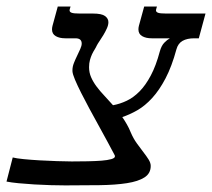

<svg xmlns="http://www.w3.org/2000/svg" viewBox="-35 -560 648 587"><path d="M249 -518.6Q275.9 -518.6 286.1 -511Q296.4 -503.4 296.4 -492.2Q296.4 -483.4 291.7 -473.1Q287.1 -462.9 281.2 -453.1Q275.4 -443.4 269.5 -434.8Q263.7 -426.3 261.2 -421.4Q258.3 -415 254.2 -408.4Q250 -401.9 246.3 -394Q242.7 -386.2 240 -376.5Q237.3 -366.7 237.3 -354.5Q237.3 -337.9 243.7 -323.5Q250 -309.1 260.3 -295.4Q270.5 -281.7 283.7 -267.8Q296.9 -253.9 310.5 -238.3Q332 -242.2 352.5 -252Q373 -261.7 391.6 -280.5Q410.2 -299.3 426 -329.1Q441.9 -358.9 453.6 -402.8Q458.5 -420.4 467.3 -429.4Q476.1 -438.5 484.4 -442.9H428.7Q411.1 -442.9 399.7 -449.5Q388.2 -456.1 388.2 -470.2Q388.2 -475.1 389.6 -481L405.8 -540H444.8L442.4 -531.7Q441.9 -530.3 441.9 -528.3Q441.9 -523.4 448.2 -521Q454.6 -518.6 472.7 -518.6H593.3L572.8 -442.9H558.6Q537.1 -442.9 523.2 -435.1Q509.3 -427.2 504.4 -409.2Q490.2 -356.9 471.2 -320.6Q452.1 -284.2 430.2 -260.3Q408.2 -236.3 384.8 -222.9Q361.3 -209.5 338.9 -202.1Q346.2 -191.4 352.8 -179.9Q359.4 -168.5 364.7 -155.3Q372.6 -136.7 383.1 -122.1Q393.6 -107.4 403.1 -95.2Q412.6 -83 419.2 -72.5Q425.8 -62 425.8 -52.7Q425.8 -29.8 406.7 -17.6Q387.7 -5.4 353 0Q318.4 5.4 270.3 6.1Q222.2 6.8 164.6 6.8Q145.5 6.8 120.6 6.1Q95.7 5.4 70.3 3.9Q44.9 2.4 22.2 0.2Q-0.5 -2 -15.1 -4.9L3.9 -78.6Q15.1 -75.7 37.4 -73.5Q59.6 -71.3 85.9 -69.8Q112.3 -68.4 138.7 -67.4Q165 -66.4 184.6 -66.4Q209.5 -66.4 233.4 -66.9Q257.3 -67.4 275.6 -68.8Q293.9 -70.3 305.2 -73.5Q316.4 -76.7 316.4 -82Q316.4 -84 315.9 -85Q306.6 -102.5 293.9 -126.2Q281.2 -149.9 266.8 -175.8Q252.4 -201.7 238.5 -227.5Q224.6 -253.4 213.1 -276.1Q201.7 -298.8 194.3 -316.2Q187 -333.5 186.5 -342.3V-345.7Q186.5 -356 190.9 -367.2Q195.3 -378.4 200.7 -389.4Q206.1 -400.4 210.4 -410.2Q214.8 -419.9 214.8 -426.8Q214.8 -442.9 195.8 -442.9H164.6Q147 -442.9 135.5 -449.5Q124 -456.1 124 -470.2Q124 -475.1 125.5 -481L141.6 -540H180.7L178.2 -531.7Q177.7 -530.3 177.7 -528.3Q177.7 -523.4 184.1 -521Q190.4 -518.6 208.5 -518.6Z"/></svg>

Font: Arian Grqi
Style: Italic
Weight: 400
Italic angle: -15°
Designer: Ruben Hakobyan (Tarumian)
Foundry: Ruben Hakobyan (Tarumian)
Version: Version 1.002